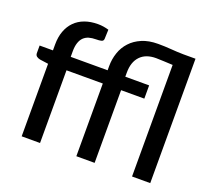

<svg xmlns="http://www.w3.org/2000/svg" viewBox="-123 -895 1167 1056"><g transform="rotate(20 460.0 -367.0)"><path d="M100 0H207.5V-425.5H420V0H527V-425.5H663V-503H523.5V-527C523.5 -568.3 534.2 -600.3 555.8 -623C577.2 -645.7 608 -657 648 -657C660.7 -657 675.7 -656.5 693 -655.5C710.3 -654.5 728 -653.7 746 -653V0H852.5V-728H781.5C757.5 -728.3 733.2 -729.5 708.8 -731.5C684.2 -733.5 658.5 -734.5 631.5 -734.5C595.5 -734.5 564.2 -728.8 537.8 -717.5C511.2 -706.2 489.2 -691 471.8 -672C454.2 -653 441.2 -631 432.8 -606C424.2 -581 420 -554.7 420 -527V-503H204V-534.5C204 -554.5 206.2 -571.3 210.8 -585C215.2 -598.7 221.8 -609.7 230.2 -618C238.8 -626.3 249 -632.2 261 -635.8C273 -639.2 286.5 -641 301.5 -641C313.8 -641 324.1 -641.9 332.2 -643.8C340.4 -645.6 344.8 -650.8 345.5 -659.5L347.5 -714C337.5 -717 327.2 -719.3 316.7 -721C306.2 -722.7 295.2 -723.5 283.5 -723.5C255.2 -723.5 229.7 -719.3 207 -711C184.3 -702.7 165.1 -690.5 149.2 -674.5C133.4 -658.5 121.2 -639 112.7 -616C104.2 -593 100 -566.8 100 -537.5V-503H22V-459C22 -451 24.6 -444.8 29.7 -440.5C34.9 -436.2 41.7 -433.2 50 -431.5L100 -424.5Z"/></g></svg>

Font: Lato Semibold
Style: Regular
Weight: 600
Designer: Lukasz Dziedzic
Foundry: tyPoland Lukasz Dziedzic
Version: Version 2.006; 2014-01-15